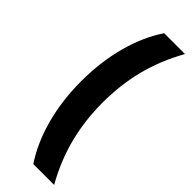

<svg xmlns="http://www.w3.org/2000/svg" viewBox="-307 -759 971 971"><g transform="rotate(45 178.5 -274.0)"><path d="M198.1 194Q137.7 103.4 105.3 -16.5Q72.9 -136.4 72.9 -274Q72.9 -411.6 105.3 -532.1Q137.7 -652.6 198.1 -742H347.1Q283.7 -629.2 254.8 -514.8Q225.8 -400.4 225.8 -274Q225.8 -147.6 254.8 -33.2Q283.7 81.2 347.1 194Z"/></g></svg>

Font: Montserrat Alternates Thin
Style: Regular
Weight: 100
Designer: Julieta Ulanovsky
Foundry: Julieta Ulanovsky
Version: Version 9.000